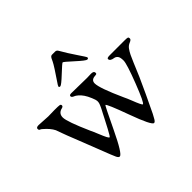

<svg xmlns="http://www.w3.org/2000/svg" viewBox="-152 -844 1053 1053"><g transform="rotate(-45 374.0 -317.5)"><path d="M265 -499C265 -495 267.8 -493 273.5 -493C279.2 -493 296.8 -507 326.5 -535C356.2 -563 372.5 -577 375.5 -577C378.5 -577 395.5 -562.8 426.5 -534.5C457.5 -506.2 476 -492 482 -492C488 -492 491 -494.7 491 -500C491 -502.7 480.8 -518.8 460.5 -548.5C440.2 -578.2 421.7 -607.7 405 -637C401 -644.3 395.3 -648 388 -648H363C359 -648 355.3 -646 352 -642C350 -640 346 -632.3 340 -619C334 -605.7 310.3 -568.7 269 -508C266.3 -502.7 265 -499.7 265 -499ZM410 -422 289 -424C279 -424 274 -421 274 -415C274 -409 279.3 -404 290 -400C294 -398.7 300 -394.7 308 -388C316 -381.3 323.5 -372.8 330.5 -362.5C337.5 -352.2 344.2 -339.3 350.5 -324C356.8 -308.7 360 -298.7 360 -294V-287C360 -285 359.7 -282.5 359 -279.5C358.3 -276.5 357.7 -274.2 357 -272.5L353.5 -264L349 -253.5C347.7 -250.5 345.3 -245.8 342 -239.5L333 -222.5L321.5 -200L292.5 -144.5C278.2 -117.5 269.7 -104 267 -104C264.3 -104 260.7 -108.5 256 -117.5C251.3 -126.5 245 -140.8 237 -160.5C229 -180.2 222.7 -194.7 218 -204C180.7 -288 162 -340.8 162 -362.5C162 -384.2 173 -397.3 195 -402C202.3 -404 206 -407.7 206 -413C206 -418.3 203.2 -421.5 197.5 -422.5C191.8 -423.5 179 -424 159 -424L110 -423L39 -427C26.3 -427 20 -423.3 20 -416C20 -411.3 21 -408 23 -406L30 -402.5C33.3 -400.8 36.3 -398.7 39 -396C61 -377.3 76.7 -358.7 86 -340C88.7 -333.3 92.8 -321.8 98.5 -305.5C104.2 -289.2 113.7 -264.5 127 -231.5L178.5 -100C199.5 -45.3 212.3 -13.3 217 -4C221.7 5.3 226.7 10 232 10C244.7 10 271.3 -32.7 312 -118C352.7 -203.3 374 -246 376 -246C381.3 -246 399.7 -202.8 431 -116.5C462.3 -30.2 483.7 13 495 13C501 13 507.3 6.3 514 -7C518.7 -15 522.5 -22 525.5 -28L575 -132C605 -195.3 630 -252 650 -302C656.7 -318 662.7 -331.5 668 -342.5C673.3 -353.5 679.3 -363.7 686 -373C692.7 -382.3 701.5 -389.2 712.5 -393.5C723.5 -397.8 729 -403 729 -409C729 -415 727.3 -418.7 724 -420C720.7 -421.3 712.7 -422 700 -422H585C571 -422 564 -419.3 564 -414C564 -403.3 573.3 -396.7 592 -394C598.7 -393.3 604.8 -389.8 610.5 -383.5C616.2 -377.2 619 -365.3 619 -348C619 -330.7 604.8 -285.5 576.5 -212.5C548.2 -139.5 530.7 -103 524 -103C520 -103 510.7 -122 496 -160C488.7 -178.7 482.3 -193.3 477 -204C437.7 -290.7 418 -346.3 418 -371C418 -388.3 428 -397.7 448 -399C452 -399 456 -399.7 460 -401C462 -401.7 463 -404.3 463 -409C463 -418.3 455.7 -423 441 -423Z"/></g></svg>

Font: Sorts Mill Goudy
Style: Regular
Weight: 400
Version: Version 003.101